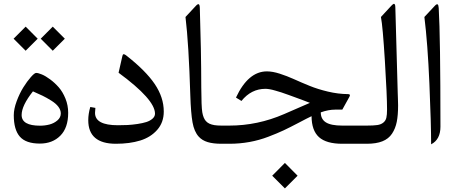

<svg xmlns="http://www.w3.org/2000/svg" viewBox="-20 -769 2454 1027"><path d="M262.2 -626.5 326.7 -562 262.2 -497.6 197.8 -562ZM117.2 -626.5 181.6 -562 117.2 -497.6 52.7 -562ZM95.7 -153.8Q95.7 -96.7 194.3 -96.7Q220.2 -96.7 244.6 -103Q269 -109.4 287.1 -125Q305.2 -140.6 305.2 -162.1Q305.2 -180.7 292.2 -198Q279.3 -215.3 253.7 -231.2Q228 -247.1 208 -256.8Q188 -266.6 156.2 -280.3Q95.7 -204.1 95.7 -153.8ZM193.4 -1Q118.7 -1 86.2 -38.1Q53.7 -75.2 53.7 -152.8Q53.7 -186 69.1 -227.5Q84.5 -269 104.7 -301.5Q125 -334 144.8 -356.4Q164.6 -378.9 173.3 -378.9Q184.6 -378.9 204.3 -370.6Q224.1 -362.3 248.5 -344.2Q272.9 -326.2 294.2 -302Q315.4 -277.8 330.1 -241.7Q344.7 -205.6 344.7 -165.5Q344.7 -85.4 302.7 -43.2Q260.7 -1 193.4 -1Z M488.3 -165Q488.3 -99.1 610.8 -99.1Q638.2 -99.1 662.4 -100.3Q686.5 -101.6 714.6 -105.7Q742.7 -109.9 762.7 -116.2Q782.7 -122.6 795.9 -134.3Q809.1 -146 809.1 -161.1Q809.1 -236.8 614.3 -379.9L634.8 -470.2Q636.7 -479 641.6 -479Q647 -479 654.8 -472.7Q759.3 -391.1 807.6 -319.6Q856 -248 856 -172.4Q856 -114.3 821 -74.5Q786.1 -34.7 730 -17.3Q673.8 0 600.1 0Q452.1 0 452.1 -126Q452.1 -159.7 462.9 -196.8L490.2 -191.9Q488.3 -174.3 488.3 -165Z M1164.6 -97.2H1174.8Q1183.6 -97.2 1186.5 -86.4Q1189.5 -75.7 1189.5 -49.8V-46.4Q1189.5 -21 1186.5 -10.5Q1183.6 0 1174.8 0H1165Q1120.1 0 1090.6 -9Q1061 -18.1 1043 -38.1Q1018.6 -64.9 1009.8 -114.5Q1001 -164.1 998 -258.3Q989.7 -533.2 972.2 -678.2L1027.8 -737.8Q1037.6 -748.5 1043 -746.3Q1048.3 -744.1 1048.8 -726.6Q1056.2 -501.5 1056.6 -301.3Q1057.1 -197.8 1062 -168.5Q1067.4 -137.2 1081.1 -121.6Q1088.9 -112.8 1100.3 -107.4Q1111.8 -102.1 1127.4 -99.6Q1143.1 -97.2 1164.6 -97.2Z M1503.9 102.5 1571.8 170.9 1503.9 238.8 1436 170.9ZM1169.9 -97.2H1207Q1357.9 -97.2 1499.5 -158.7L1637.7 -218.8Q1627.9 -222.7 1601.3 -232.7Q1574.7 -242.7 1561 -247.6Q1547.4 -252.4 1523.7 -261.2Q1500 -270 1485.1 -274.7Q1470.2 -279.3 1452.6 -284.4Q1435.1 -289.6 1422.1 -291.7Q1409.2 -293.9 1399.9 -293.9Q1323.7 -293.9 1271.5 -229L1242.2 -247.1Q1307.6 -387.2 1407.7 -387.2Q1438 -387.2 1476.1 -375Q1514.2 -362.8 1553.7 -345Q1593.3 -327.1 1636.5 -309.6Q1679.7 -292 1733.9 -279.1Q1788.1 -266.1 1841.8 -265.6Q1856.9 -265.6 1849.1 -251.5L1811 -182.6H1772.5Q1736.8 -182.6 1695.8 -168Q1695.8 -131.8 1723.1 -114.5Q1750.5 -97.2 1810.5 -97.2H1912.1Q1920.9 -97.2 1923.8 -86.4Q1926.8 -75.7 1926.8 -49.8V-46.4Q1926.8 -21 1923.8 -10.5Q1920.9 0 1912.1 0H1810.5Q1725.6 0 1686.3 -35.4Q1647 -70.8 1646.5 -147.5Q1624.5 -137.2 1577.9 -112.5Q1531.2 -87.9 1497.1 -71.8Q1462.9 -55.7 1414.8 -37.4Q1366.7 -19 1314.5 -9.5Q1262.2 0 1207 0H1169.9Q1155.3 0 1151.6 -10Q1147.9 -20 1147.9 -45.9V-50.8Q1147.9 -76.7 1151.9 -86.9Q1155.8 -97.2 1169.9 -97.2Z M1907.2 -97.2H1941.9Q1978 -97.2 1998 -100.1Q2018.1 -103 2030.5 -113.3Q2043 -123.5 2046.6 -139.2Q2050.3 -154.8 2050.3 -183.6Q2050.3 -255.4 2038.8 -442.1Q2027.3 -628.9 2017.6 -678.2L2072.8 -737.8Q2080.1 -745.6 2084.5 -747.8Q2088.9 -750 2091.8 -745.6Q2094.7 -741.2 2094.7 -728L2107.4 -272.5Q2107.4 -270 2108.4 -243.7Q2109.4 -217.3 2109.4 -205.6Q2109.4 -153.3 2102.3 -117.4Q2095.2 -81.5 2076.9 -54Q2058.6 -26.4 2025.4 -13.2Q1992.2 0 1941.9 0H1907.2Q1892.6 0 1888.9 -10Q1885.3 -20 1885.3 -45.9V-50.8Q1885.3 -76.7 1889.2 -86.9Q1893.1 -97.2 1907.2 -97.2Z M2326.7 -725.6Q2335.9 -570.8 2335.9 -91.3Q2335.9 -22.5 2286.1 2.9Q2286.1 -103 2276.9 -320.6Q2267.6 -538.1 2250 -678.2L2306.2 -738.3Q2315.9 -748.5 2320.8 -745.6Q2325.7 -742.7 2326.7 -725.6Z"/></svg>

Font: Parastoo FD
Style: FD
Weight: 400
Foundry: Saber Rastikerdar (saber.rastikerdar@gmail.com)
Version: Version 2.0.1